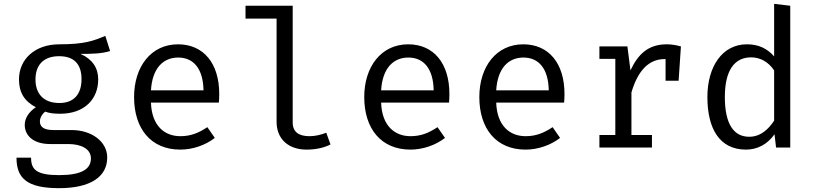

<svg xmlns="http://www.w3.org/2000/svg" viewBox="-20 -769 4240 1001"><path d="M529 -582C467 -556 421 -538 289 -538C164 -538 79 -462 79 -355C79 -287 107 -241 167 -210C129 -185 109 -151 109 -118C109 -65 150 -18 242 -18H336C403 -18 454 7 454 57C454 114 403 144 288 144C170 144 142 115 142 53H66C66 160 120 212 288 212C448 212 539 155 539 52C539 -30 459 -91 353 -91H258C204 -91 188 -111 188 -136C188 -155 200 -175 215 -187C238 -179 259 -176 294 -176C419 -176 492 -251 492 -355C492 -415 462 -460 400 -488C459 -488 510 -489 554 -503ZM288 -476C366 -476 405 -435 405 -356C405 -278 365 -232 290 -232C204 -232 165 -283 165 -355C165 -426 203 -476 288 -476Z M767 -234H1121C1122 -245 1123 -261 1123 -279C1123 -439 1041 -538 908 -538C768 -538 679 -422 679 -263C679 -99 766 11 920 11C985 11 1051 -12 1100 -50L1061 -106C1014 -75 974 -59 920 -59C839 -59 771 -112 767 -234ZM909 -469C989 -469 1039 -411 1041 -298H767C774 -414 831 -469 909 -469Z M1506 -739H1260V-672H1422V-134C1422 -43 1485 11 1578 11C1632 11 1675 -1 1703 -16L1681 -77C1652 -66 1624 -59 1593 -59C1542 -59 1506 -78 1506 -130Z M1967 -234H2321C2322 -245 2323 -261 2323 -279C2323 -439 2241 -538 2108 -538C1968 -538 1879 -422 1879 -263C1879 -99 1966 11 2120 11C2185 11 2251 -12 2300 -50L2261 -106C2214 -75 2174 -59 2120 -59C2039 -59 1971 -112 1967 -234ZM2109 -469C2189 -469 2239 -411 2241 -298H1967C1974 -414 2031 -469 2109 -469Z M2567 -234H2921C2922 -245 2923 -261 2923 -279C2923 -439 2841 -538 2708 -538C2568 -538 2479 -422 2479 -263C2479 -99 2566 11 2720 11C2785 11 2851 -12 2900 -50L2861 -106C2814 -75 2774 -59 2720 -59C2639 -59 2571 -112 2567 -234ZM2709 -469C2789 -469 2839 -411 2841 -298H2567C2574 -414 2631 -469 2709 -469Z M3456 -538C3361 -538 3307 -488 3267 -402L3251 -527H3105V-462H3188V-65H3105V0H3379V-65H3272V-287C3306 -403 3364 -461 3445 -461H3450V-348H3518L3530 -527C3507 -533 3485 -538 3456 -538Z M4016 -749V-475C3980 -516 3935 -538 3874 -538C3745 -538 3668 -421 3668 -263C3668 -99 3731 11 3869 11C3926 11 3979 -14 4018 -69L4026 0H4100V-739ZM3896 -470C3945 -470 3987 -445 4016 -402V-140C3987 -96 3946 -56 3886 -56C3803 -56 3759 -126 3759 -263C3759 -402 3809 -470 3896 -470Z"/></svg>

Font: FiraMono Nerd Font
Style: Regular
Weight: 400
Designer: Carrois Corporate & Edenspiekermann AG
Foundry: Carrois Corporate GbR & Edenspiekermann AG
Version: Version 003.206;Nerd Fonts 3.3.0